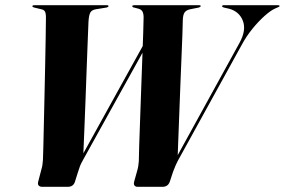

<svg xmlns="http://www.w3.org/2000/svg" viewBox="-20 -720 1098 740"><path d="M552.5 -583 561 -574 300 -103.5Q291.5 -88.5 288.2 -79.5Q285 -70.5 280 -55L269 -20Q266 -10 259 -5Q252 0 241.5 0H142.5Q133.5 0 129 -5Q124.5 -10 127.5 -21L142 -76.5Q143.5 -82.5 144.2 -90.8Q145 -99 145.5 -104Q146 -115.5 147 -151.5Q148 -187.5 149 -239.2Q150 -291 151.5 -349.5Q153 -408 154 -465.5Q155 -523 156 -571Q157 -619 157 -648Q157.5 -666.5 153.8 -674.5Q150 -682.5 138.5 -684.5L111.5 -691Q108 -692 106.5 -693Q105 -694 105 -696Q105 -698.5 107 -699.2Q109 -700 112.5 -700H391.5Q395.5 -700 396.8 -699Q398 -698 398 -696.5Q398 -694.5 396.8 -693.5Q395.5 -692.5 391 -691L350.5 -684.5Q334 -682 328.2 -671.8Q322.5 -661.5 321 -636Q320.5 -620 319.2 -590.8Q318 -561.5 316.5 -521.2Q315 -481 313.2 -433Q311.5 -385 309.5 -331.5Q307.5 -278 305.2 -221.8Q303 -165.5 300.5 -110L273 -78ZM836 -696Q836 -698 837.8 -699Q839.5 -700 843 -700H1051.5Q1054 -700 1055.8 -699.2Q1057.5 -698.5 1057.5 -696.5Q1057.5 -694 1048 -690.5L1040 -687Q1023 -679.5 999.2 -658.2Q975.5 -637 952.5 -608.5Q929.5 -580 913.5 -550.5L665 -99.5Q661.5 -92.5 657.5 -84Q653.5 -75.5 647 -58L634.5 -20Q630.5 -9 623.2 -4.5Q616 0 607 0H509.5Q502.5 0 498.2 -5.2Q494 -10.5 498 -23.5L508 -59Q511 -69 512.8 -79.2Q514.5 -89.5 515 -98.5Q515 -116.5 516.5 -159.2Q518 -202 520 -259Q522 -316 524.2 -377.8Q526.5 -439.5 528.5 -496Q530.5 -552.5 532 -594.5Q533.5 -636.5 533.5 -653Q533.5 -667.5 528.8 -676Q524 -684.5 510 -687.5L496.5 -691Q493 -691.5 491.5 -692.8Q490 -694 490 -696Q490 -698.5 492 -699.2Q494 -700 497.5 -700H748Q751 -700 752.2 -699.2Q753.5 -698.5 753.5 -696.5Q753.5 -695 752 -693.8Q750.5 -692.5 746.5 -691L714 -684.5Q698.5 -681.5 691.8 -672.5Q685 -663.5 684.5 -640.5Q684.5 -624.5 683 -587Q681.5 -549.5 679.5 -498.8Q677.5 -448 675.2 -392Q673 -336 671 -281.8Q669 -227.5 667.2 -182.2Q665.5 -137 664.5 -109L641 -78.5L903.5 -555.5Q930 -604 916 -640Q902 -676 862.5 -686.5L842.5 -691Q836 -693 836 -696Z"/></svg>

Font: Fraunces 120pt
Style: Bold Italic
Weight: 700
Italic angle: -16°
Version: Version 1.000;[b76b70a41]